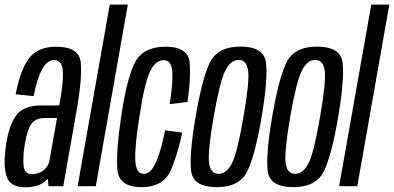

<svg xmlns="http://www.w3.org/2000/svg" viewBox="-25 -805 1703 830"><path d="M184.5 0 182 -32.5Q178 -28 174 -24.5Q143.5 4.5 82.5 4.5Q20.5 4.5 4 -41.2Q-12.5 -87 1 -177.5Q14 -265.5 45.8 -307.2Q77.5 -349 152 -349H231L235 -372Q251 -461 246.2 -503.2Q241.5 -545.5 209 -545.5Q150.5 -545.5 120.5 -389.5L42.5 -397.5Q64 -507.5 102.2 -555.2Q140.5 -603 217.5 -603Q319.5 -603 324.5 -531.5Q329.5 -460 308 -338L248.5 0ZM189 -112 221.5 -295H170Q126 -295 108.5 -266.2Q91 -237.5 82 -180Q73 -124.5 77 -88.2Q81 -52 113 -52Q142.5 -52 163.8 -69.5Q185 -87 189 -112Z M310.5 0 449.5 -785H527.5L389 0Z M586.5 4Q486 4 481.8 -77Q477.5 -158 497.5 -292Q520 -450.5 554.2 -526.8Q588.5 -603 692 -603Q790.5 -603 795.2 -531.2Q800 -459.5 785.5 -364L708.5 -355Q723.5 -449.5 719.5 -497.2Q715.5 -545 682.5 -545Q647 -545 623 -494.8Q599 -444.5 576.5 -293Q556.5 -166.5 560 -110Q563.5 -53.5 596 -53.5Q629 -53.5 651.5 -108.8Q674 -164 688.5 -241.5L762.5 -232Q747.5 -154 716.2 -75Q685 4 586.5 4Z M912 4Q809 4 801 -67.5Q793 -139 820.5 -299.5Q848 -461.5 881.2 -532.5Q914.5 -603.5 1014.5 -603.5Q1117.5 -603.5 1125.2 -532Q1133 -460.5 1106 -299.5Q1078.5 -138 1045.2 -67Q1012 4 912 4ZM919.5 -53.5Q954.5 -53.5 978 -100Q1001.5 -146.5 1027.5 -299.5Q1054 -451.5 1047.8 -498.8Q1041.5 -546 1007 -546Q972 -546 948.5 -499Q925 -452 898.5 -299.5Q872.5 -147.5 878.8 -100.5Q885 -53.5 919.5 -53.5Z M1243 4Q1140 4 1132 -67.5Q1124 -139 1151.5 -299.5Q1179 -461.5 1212.2 -532.5Q1245.5 -603.5 1345.5 -603.5Q1448.5 -603.5 1456.2 -532Q1464 -460.5 1437 -299.5Q1409.5 -138 1376.2 -67Q1343 4 1243 4ZM1250.5 -53.5Q1285.5 -53.5 1309 -100Q1332.5 -146.5 1358.5 -299.5Q1385 -451.5 1378.8 -498.8Q1372.5 -546 1338 -546Q1303 -546 1279.5 -499Q1256 -452 1229.5 -299.5Q1203.5 -147.5 1209.8 -100.5Q1216 -53.5 1250.5 -53.5Z M1441 0 1580 -785H1658L1519.5 0Z"/></svg>

Font: Anybody Condensed Regular
Style: Italic
Weight: 400
Width: 3
Italic angle: -10°
Designer: Tyler Finck
Foundry: Etcetera Type Company
Version: Version 1.010; ttfautohint (v1.8.3) -l 8 -r 50 -G 200 -x 14 